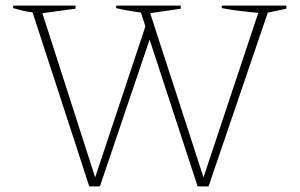

<svg xmlns="http://www.w3.org/2000/svg" viewBox="-20 -664 1067 684"><path d="M298 0 96 -620Q78 -622 61 -626Q44 -630 27 -635V-644H249V-633L131 -617L319 -32L498 -570L482 -619Q437 -625 394 -635V-644H624V-633L515 -617L705 -32L900 -618Q867 -621 834.5 -625Q802 -629 770 -635V-644H1000V-633L934 -619L723 0H684L513 -523L336 0Z"/></svg>

Font: Piazzolla SC Thin
Style: Regular
Weight: 100
Designer: Juan Pablo del Peral
Foundry: Huerta Tipografica
Version: Version 1.330